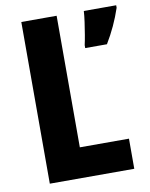

<svg xmlns="http://www.w3.org/2000/svg" viewBox="-81 -774 653 835"><g transform="rotate(-10 245.0 -357.0)"><path d="M71 0V-714H227V-133H444V0ZM490 -703Q464 -625 421 -554H325V-567Q329 -584 333.5 -611Q338 -638 342 -666Q346 -694 347 -714H490Z"/></g></svg>

Font: Noto Sans Telugu Condensed ExtraBold
Style: Regular
Weight: 800
Width: 3
Designer: Jelle Bosma - Monotype Design Team
Foundry: Monotype Imaging Inc.
Version: Version 2.005; ttfautohint (v1.8.4.7-5d5b)